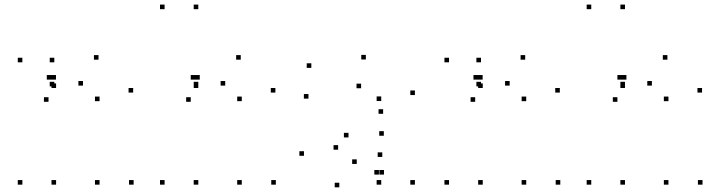

<svg xmlns="http://www.w3.org/2000/svg" viewBox="-20 -795 3140 837"><path d="M216.8 -418.4V-438.4H196.8V-418.4ZM216.8 -523.3V-543.3H196.8V-523.3ZM77.5 -523.3V-543.3H57.5V-523.3ZM77.5 10V-10H57.5V10ZM224.5 10V-10H204.5V10ZM224.5 -411.4V-431.4H204.5V-411.4ZM560.5 -391.4V-411.4H540.5V-391.4ZM409.5 -534.8V-554.8H389.5V-534.8ZM224 -447.9V-467.9H204V-447.9ZM204 -447.9V-467.9H184V-447.9ZM191.5 -351.2V-371.2H171.5V-351.2ZM341.8 -421.8V-441.8H321.8V-421.8ZM414 -354V-374H394V-354ZM414 10V-10H394V10ZM562.5 10V-10H542.5V10Z M844.5 -418.4V-438.4H824.5V-418.4ZM844.5 -755V-775H824.5V-755ZM697.5 -755V-775H677.5V-755ZM697.5 10V-10H677.5V10ZM844.5 10V-10H824.5V10ZM844.5 -411.4V-431.4H824.5V-411.4ZM1180.5 -391.4V-411.4H1160.5V-391.4ZM1029.5 -534.8V-554.8H1009.5V-534.8ZM850.8 -447.9V-467.9H830.8V-447.9ZM831.5 -447.9V-467.9H811.5V-447.9ZM811.5 -351.2V-371.2H791.5V-351.2ZM961.8 -421.8V-441.8H941.8V-421.8ZM1034 -354V-374H1014V-354ZM1034 10V-10H1014V10ZM1182.5 10V-10H1162.5V10Z M1788.7 -380.6V-400.6H1768.7V-380.6ZM1574.9 -535.7V-555.7H1554.9V-535.7ZM1337.2 -499.1V-519.1H1317.2V-499.1ZM1324.7 -365V-385H1304.7V-365ZM1554.2 -410.3V-430.3H1534.2V-410.3ZM1641.9 -354.6V-374.6H1621.9V-354.6ZM1641.9 10V-10H1621.9V10ZM1788.7 10V-10H1768.7V10ZM1650.2 -298.9V-318.9H1630.2V-298.9ZM1305.1 -115.8V-135.8H1285.1V-115.8ZM1459.2 21.6V1.6H1439.2V21.6ZM1631.9 -33.9V-53.9H1611.9V-33.9ZM1653.9 -33.9V-53.9H1633.9V-33.9ZM1646.5 -110.8V-130.8H1626.5V-110.8ZM1535.2 -80.3V-100.3H1515.2V-80.3ZM1454 -142.3V-162.3H1434V-142.3ZM1499.2 -195.9V-215.9H1479.2V-195.9ZM1653.2 -203.2V-223.2H1633.2V-203.2Z M2076.8 -418.4V-438.4H2056.8V-418.4ZM2076.8 -523.3V-543.3H2056.8V-523.3ZM1937.5 -523.3V-543.3H1917.5V-523.3ZM1937.5 10V-10H1917.5V10ZM2084.5 10V-10H2064.5V10ZM2084.5 -411.4V-431.4H2064.5V-411.4ZM2420.5 -391.4V-411.4H2400.5V-391.4ZM2269.5 -534.8V-554.8H2249.5V-534.8ZM2084 -447.9V-467.9H2064V-447.9ZM2064 -447.9V-467.9H2044V-447.9ZM2051.5 -351.2V-371.2H2031.5V-351.2ZM2201.8 -421.8V-441.8H2181.8V-421.8ZM2274 -354V-374H2254V-354ZM2274 10V-10H2254V10ZM2422.5 10V-10H2402.5V10Z M2704.5 -418.4V-438.4H2684.5V-418.4ZM2704.5 -755V-775H2684.5V-755ZM2557.5 -755V-775H2537.5V-755ZM2557.5 10V-10H2537.5V10ZM2704.5 10V-10H2684.5V10ZM2704.5 -411.4V-431.4H2684.5V-411.4ZM3040.5 -391.4V-411.4H3020.5V-391.4ZM2889.5 -534.8V-554.8H2869.5V-534.8ZM2710.8 -447.9V-467.9H2690.8V-447.9ZM2691.5 -447.9V-467.9H2671.5V-447.9ZM2671.5 -351.2V-371.2H2651.5V-351.2ZM2821.8 -421.8V-441.8H2801.8V-421.8ZM2894 -354V-374H2874V-354ZM2894 10V-10H2874V10ZM3042.5 10V-10H3022.5V10Z"/></svg>

Font: Monaspace Argon Dots Var
Style: Regular
Weight: 400
Designer: Riley Cran and the Lettermatic Team
Version: Version 1.100 (Monaspace Argon Dots)